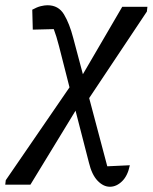

<svg xmlns="http://www.w3.org/2000/svg" viewBox="-88 -512 582 732"><path d="M-68 192 -66 175 177 -179 137 -336Q127 -375 117 -401L37 -399L35 -475Q53 -485 67.5 -488.5Q82 -492 93 -492Q135 -492 156 -457Q177 -422 191 -368L228 -229L378 -486H474L472 -468L252 -138L321 122L407 118Q399 158 377.5 179Q356 200 331 200Q306 200 284 177Q262 154 251 108L200 -90L28 192Z"/></svg>

Font: Piazzolla Medium
Style: Italic
Weight: 500
Italic angle: -11.3°
Designer: Juan Pablo del Peral
Foundry: Huerta Tipografica
Version: Version 1.330